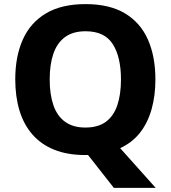

<svg xmlns="http://www.w3.org/2000/svg" viewBox="-20 -745 832 935"><path d="M736.8 -358Q736.8 -279.8 718.4 -213.8Q700 -147.9 662.4 -99.5Q624.8 -51.2 565.2 -23.5L738.3 170H534.5L408.6 9.7Q406 9.7 402.2 9.8Q398.3 10 395.7 10Q307.7 10 243.3 -16.2Q179 -42.3 136.9 -91.2Q94.9 -140 74.6 -207.7Q54.3 -275.3 54.3 -359Q54.3 -469.7 90.9 -552Q127.6 -634.3 203.5 -679.7Q279.3 -725 396.7 -725Q513.8 -725 589.2 -679.5Q664.5 -634 700.7 -551.5Q736.8 -469 736.8 -358ZM222 -358Q222 -285.5 240 -233Q257.9 -180.5 296.6 -152.2Q335.3 -123.9 395.7 -123.9Q457.8 -123.9 495.9 -152.2Q533.9 -180.5 551.5 -233Q569.1 -285.5 569.1 -358Q569.1 -467.4 529.2 -530.1Q489.4 -592.8 396.7 -592.8Q335.3 -592.8 296.6 -564.3Q257.9 -535.9 240 -483.5Q222 -431.2 222 -358Z"/></svg>

Font: Noto Sans Oriya
Style: Regular
Weight: 400
Designer: Amélie Bonet and Sol Matas
Foundry: Google LLC
Version: Version 2.006